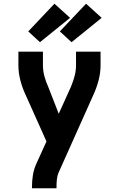

<svg xmlns="http://www.w3.org/2000/svg" viewBox="-20 -808 640 1033"><path d="M152 205V198Q152 166 157 134.5Q162 103 175 74L230 -47L209 -94L136 -257L117 -299Q100 -336 89.5 -376Q79 -416 79 -457V-530H211V-457Q211 -442 213 -427Q215 -412 219 -397.5Q223 -383 228 -369Q233 -355 239 -342L296 -196L363 -344Q363 -346 364 -348Q365 -350 366 -352Q376 -377 382.5 -403.5Q389 -430 389 -457V-530H521V-457Q521 -416 510.5 -376Q500 -336 483 -299L296 119Q288 137 286 157.5Q284 178 284 198V205ZM365 -581 302 -639 443 -788 527 -712ZM195 -581 132 -639 273 -788 357 -712Z"/></svg>

Font: Iosevka Curly XBdEx
Style: Regular
Weight: 800
Width: 7
Monospace: yes
Designer: Belleve Invis
Foundry: Belleve Invis
Version: Version 11.1.0; ttfautohint (v1.8.3)